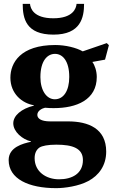

<svg xmlns="http://www.w3.org/2000/svg" viewBox="-20 -736 586 998"><path d="M98 -716C98 -640 115 -556 258 -556C400 -556 417 -646 417 -716H378C376 -692 359 -641 257 -641C155 -641 138 -692 136 -716ZM25 96C25 194 129 242 272 242C316 242 389 232 439 205C494 176 532 124 532 52C532 -68 439 -105 334 -105H241C192 -105 174 -121 174 -139C174 -161 200 -173 214 -176C233 -174 248 -174 260 -174C378 -174 483 -217 483 -336C483 -366 473 -397 460 -414L526 -426L546 -501L535 -512L410 -469C377 -488 321 -502 267 -502C87 -502 34 -410 34 -332C34 -249 95 -199 156 -189V-187C91 -171 49 -135 49 -95C49 -51 97 -11 141 -1V1C99 10 25 29 25 96ZM160 86C160 58 171 41 185 31C199 22 229 16 273 16C358 16 411 35 411 96C411 167 354 196 287 196C220 196 160 157 160 86ZM190 -335C190 -420 226 -456 266 -456C305 -456 340 -420 340 -336C340 -265 311 -220 265 -220C222 -220 190 -266 190 -335Z"/></svg>

Font: Heuristica
Style: Bold
Weight: 700
Version: Version 1.0.1